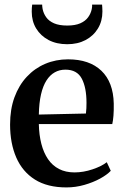

<svg xmlns="http://www.w3.org/2000/svg" viewBox="-20 -807 541 838"><path d="M270 11Q187 11 132.5 -23.2Q78 -57.5 51 -119.5Q24 -181.5 24 -263.5Q24 -330 43.2 -382.5Q62.5 -435 97 -472Q131.5 -509 177.5 -528.5Q223.5 -548 277 -548Q370.5 -548 422.5 -498.2Q474.5 -448.5 476.5 -355Q477 -323.5 475.2 -302Q473.5 -280.5 470 -265.5H149.5Q150.5 -218 160.5 -179.2Q170.5 -140.5 189.5 -112.5Q208.5 -84.5 237.5 -69.5Q266.5 -54.5 305 -54.5Q344 -54.5 384 -68Q424 -81.5 446 -99L463.5 -61.5Q447 -44 416.8 -27.5Q386.5 -11 348.2 0Q310 11 270 11ZM149.5 -307 355 -311.5Q356.5 -322.5 357 -334.8Q357.5 -347 357.5 -358.5Q357.5 -425 336.8 -464Q316 -503 265.5 -503Q239.5 -503 218.8 -491.2Q198 -479.5 182.8 -455.8Q167.5 -432 159 -395Q150.5 -358 149.5 -307ZM273.5 -614Q227 -614 192.2 -632.2Q157.5 -650.5 138 -682.5Q118.5 -714.5 118.5 -756Q118.5 -764.5 119 -772.5Q119.5 -780.5 120.5 -787H164Q164 -783 164.5 -778Q165 -773 166 -767.5Q170 -748 181.8 -731.5Q193.5 -715 216 -705.2Q238.5 -695.5 273.5 -695.5Q308 -695.5 330.2 -705.2Q352.5 -715 364.5 -731.5Q376.5 -748 380.5 -767.5Q381.5 -773 382 -778Q382.5 -783 382 -787H425.5Q426 -780.5 426.5 -772.5Q427 -764.5 427 -756.5Q427 -715 407.5 -682.8Q388 -650.5 353.5 -632.2Q319 -614 273.5 -614Z"/></svg>

Font: Merriweather 72pt SemiBold
Style: Regular
Weight: 600
Version: Version 2.100